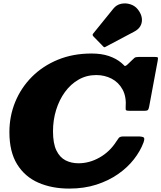

<svg xmlns="http://www.w3.org/2000/svg" viewBox="-20 -1083 944 1123"><path d="M819 -248.5Q800.5 -199 763 -151Q725.5 -103 670.2 -64.5Q615 -26 543.5 -3Q472 20 385 20Q283.5 20 204.5 -14.5Q125.5 -49 80.2 -122Q35 -195 35 -310Q35 -404 69.2 -487.2Q103.5 -570.5 167 -634Q230.5 -697.5 318.8 -733.8Q407 -770 515 -770Q574 -770 617 -755.2Q660 -740.5 689 -716Q702 -705 707 -699Q712 -693 726 -706L751 -730Q760 -738.5 766.2 -744.2Q772.5 -750 791 -750H885Q901.5 -750 903.2 -746.2Q905 -742.5 902.5 -728.5L852.5 -460Q850 -446.5 846 -440.8Q842 -435 825 -435H737Q721.5 -435 717.8 -438Q714 -441 715 -454Q720 -517 697 -559.2Q674 -601.5 633 -622.8Q592 -644 543 -644Q486.5 -644 440 -617.5Q393.5 -591 360 -545Q326.5 -499 308.2 -439.8Q290 -380.5 290 -315Q290 -244 309.8 -203.2Q329.5 -162.5 363.2 -145.2Q397 -128 439 -128Q503 -128 562.5 -161.8Q622 -195.5 660 -255Q668 -267.5 674.8 -276.2Q681.5 -285 703 -285H784Q815 -285 821.2 -278.5Q827.5 -272 819 -248.5ZM784.5 -1030Q814.5 -993 809.5 -956Q804.5 -919 766 -898.5L598 -809.5Q592.5 -806 589.5 -807Q586.5 -808 582.5 -812.5L526 -870.5Q517.5 -879.5 526.5 -888.5L643.5 -1033Q661.5 -1055 688.2 -1060.8Q715 -1066.5 741.5 -1058.2Q768 -1050 784.5 -1030Z"/></svg>

Font: Besley* Fatface
Style: Italic
Weight: 900
Italic angle: -13°
Designer: Owen Earl
Foundry: indestructible type*
Version: Version 3.000; ttfautohint (v1.8.3)